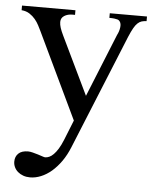

<svg xmlns="http://www.w3.org/2000/svg" viewBox="-50 -489 599 748"><g transform="rotate(5 250.0 -115.0)"><path d="M494.6 -429.2Q483.9 -428.7 475.6 -426.3Q467.3 -423.8 459.7 -416.7Q452.1 -409.7 444.8 -396.7Q437.5 -383.8 428.2 -361.8L246.1 84.5Q233.4 116.2 216.1 140.9Q198.7 165.5 179 182.4Q159.2 199.2 137.7 208Q116.2 216.8 95.2 216.8Q80.6 216.8 68.4 212.4Q56.2 208 47.4 200.4Q38.6 192.9 33.7 182.6Q28.8 172.4 28.8 160.6Q28.8 141.1 41.5 128.9Q54.2 116.7 79.1 116.7Q86.9 116.7 97.4 119.4Q107.9 122.1 118.2 125.2Q128.4 128.4 136.2 131.1Q144 133.8 147 133.8Q154.8 133.8 163.1 130.1Q171.4 126.5 179.9 117.9Q188.5 109.4 197.3 95.2Q206.1 81.1 214.8 59.6L246.1 -18.6L85.4 -355.5Q81.1 -364.3 75 -376.2Q68.8 -388.2 59.6 -399.4Q50.3 -410.6 37.1 -419.2Q23.9 -427.7 5.9 -429.2V-447.3H214.8V-429.2H204.1Q186 -429.2 172.9 -420.9Q159.7 -412.6 159.7 -396.5Q159.7 -386.2 163.8 -373.5Q168 -360.8 176.3 -343.8L284.7 -118.7L384.8 -365.7Q392.1 -379.4 394.3 -394.8Q396.5 -410.2 390.6 -418.5Q389.2 -420.4 387.2 -422.4Q385.3 -424.3 380.9 -425.8Q376.5 -427.2 368.9 -428.2Q361.3 -429.2 349.1 -429.2V-447.3H494.6Z"/></g></svg>

Font: Doulos SIL Eur
Style: Regular
Weight: 400
Designer: Walt Agee, Victor Gaultney, Peter Martin, Debbi Hosken, Becca Hirsbrunner
Foundry: SIL International
Version: Version 5.000